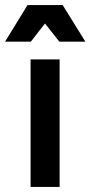

<svg xmlns="http://www.w3.org/2000/svg" viewBox="-58 -740 358 760"><path d="M63 0V-505H178V0ZM-38 -575 51 -720H190L280 -575H177L120 -647L64 -575Z"/></svg>

Font: Fustat
Style: Bold
Weight: 700
Designer: Mohamed Gaber, Khaled Hosny, Laura Garcia Mut
Foundry: Kief Type Foundry, Alif Type Foundry, Hard Type Foundry
Version: Version 1.007